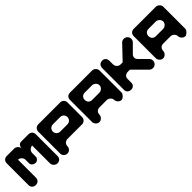

<svg xmlns="http://www.w3.org/2000/svg" viewBox="277 -1956 3222 3222"><g transform="rotate(-45 1888.0 -344.5)"><path d="M206.9 -515.1C242.3 -515.1 295.4 -479.7 295.4 -426.6V-338.2C295.4 -302.8 330.8 -267.4 383.8 -267.4C419.2 -267.4 454.6 -302.8 454.6 -338.2V-426.6C454.6 -479.7 507.7 -515.1 543.1 -515.1V-90.5C543.1 -37.4 596.2 -2 631.5 -2C684.6 -2 720 -37.4 720 -90.5V-603.5C720 -656.6 684.6 -692 631.5 -692H454.6C419.2 -692 383.8 -656.6 383.8 -603.5C383.8 -656.6 330.8 -692 295.4 -692H118.5C65.4 -692 30 -656.6 30 -603.5V-90.5C30 -37.4 65.4 -2 118.5 -2C171.5 -2 206.9 -37.4 206.9 -90.5Z M866.7 -694C818.8 -694 780 -655.2 780 -607.3V-87C780 -39.2 818.8 -0.3 866.7 -0.3C914.6 -0.3 953.4 -39.2 953.4 -87C953.4 -134.9 992.2 -173.8 1040.1 -173.8H1386.9C1434.8 -173.8 1473.7 -212.6 1473.7 -260.5V-607.3C1473.7 -655.2 1434.8 -694 1386.9 -694ZM1040.1 -347.2C992.2 -347.2 953.4 -386 953.4 -433.9C953.4 -481.8 992.2 -520.6 1040.1 -520.6H1213.5C1261.4 -520.6 1300.2 -481.8 1300.2 -433.9C1300.2 -386 1261.4 -347.2 1213.5 -347.2Z M1708 -81.5C1708 -134 1743 -169 1795.5 -169H1970.5C2005.5 -169 2058 -134 2058 -81.5C2058 -46.5 2093 6 2145.5 6C2180.5 6 2233 -46.5 2233 -81.5V-606.5C2233 -659 2180.5 -694 2145.5 -694H1620.5C1568 -694 1533 -659 1533 -606.5V-81.5C1533 -46.5 1568 6 1620.5 6C1673 6 1708 -46.5 1708 -81.5ZM1970.5 -344H1795.5C1743 -344 1708 -379 1708 -431.5C1708 -484 1743 -519 1795.5 -519H1970.5C2005.5 -519 2058 -484 2058 -431.5C2058 -379 2005.5 -344 1970.5 -344Z M2465.5 -600C2465.5 -657.5 2431 -692 2385 -692C2327.5 -692 2293 -657.5 2293 -600V-82.5C2293 -36.5 2327.5 -2 2385 -2C2431 -2 2465.5 -36.5 2465.5 -82.5V-174.5C2465.5 -220.5 2500 -255 2557.5 -255H2603.5L2833.5 -25C2849.9 -8.6 2871.6 0 2893.5 0.8C2917.6 1.7 2941.9 -6.9 2960 -25C2994.5 -59.5 2994.5 -117 2960 -151.5L2822 -289.5C2787.5 -324 2787.5 -370 2822 -404.5L2960 -542.5C2994.5 -577 2995.1 -635.1 2960 -669C2942.7 -685.7 2919.2 -694.4 2896 -694.5C2872.9 -694.7 2850 -686.3 2833.5 -669L2603.5 -427.5H2557.5C2500 -427.5 2465.5 -473.5 2465.5 -519.5Z M3221 -81.5C3221 -134 3256 -169 3308.5 -169H3483.5C3518.5 -169 3571 -134 3571 -81.5C3571 -46.5 3606 6 3658.5 6C3693.5 6 3746 -46.5 3746 -81.5V-606.5C3746 -659 3693.5 -694 3658.5 -694H3133.5C3081 -694 3046 -659 3046 -606.5V-81.5C3046 -46.5 3081 6 3133.5 6C3186 6 3221 -46.5 3221 -81.5ZM3483.5 -344H3308.5C3256 -344 3221 -379 3221 -431.5C3221 -484 3256 -519 3308.5 -519H3483.5C3518.5 -519 3571 -484 3571 -431.5C3571 -379 3518.5 -344 3483.5 -344Z"/></g></svg>

Font: OpenLukyanov
Style: Regular
Weight: 400
Designer: Michail Lukyanov
Foundry: book-let.ru
Version: Version 2.1